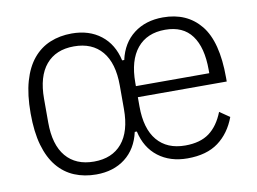

<svg xmlns="http://www.w3.org/2000/svg" viewBox="-63 -616 963 719"><g transform="rotate(-10 418.0 -256.0)"><path d="M249 -37Q318 -37 355.5 -81.5Q393 -126 393 -211V-301Q393 -386 355.5 -430.5Q318 -475 249 -475Q180 -475 142.5 -430.5Q105 -386 105 -301V-211Q105 -126 142.5 -81.5Q180 -37 249 -37ZM731 -288V-301Q731 -386 697.5 -431.5Q664 -477 596 -477Q527 -477 489.5 -431.5Q452 -386 452 -301V-288ZM596 12Q530 12 485 -22.5Q440 -57 426 -120H418Q404 -57 359.5 -22.5Q315 12 249 12Q204 12 166.5 -3.5Q129 -19 102 -51.5Q75 -84 60.5 -134.5Q46 -185 46 -256Q46 -327 60.5 -377.5Q75 -428 102 -460.5Q129 -493 166.5 -508.5Q204 -524 249 -524Q315 -524 359.5 -489.5Q404 -455 418 -392H426Q440 -455 485 -489.5Q530 -524 596 -524Q687 -524 738.5 -461Q790 -398 790 -261V-246H452V-211Q452 -126 489.5 -81.5Q527 -37 596 -37Q653 -37 687.5 -62.5Q722 -88 742 -139L780 -113Q758 -54 713.5 -21Q669 12 596 12Z"/></g></svg>

Font: IBM Plex Sans Cond Light
Style: Regular
Weight: 300
Width: 3
Designer: Mike Abbink, Paul van der Laan, Pieter van Rosmalen
Foundry: Bold Monday
Version: Version 1.3